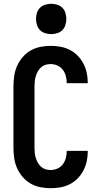

<svg xmlns="http://www.w3.org/2000/svg" viewBox="-20 -985 540 1013"><path d="M247 8Q220 8 192.5 2.5Q165 -3 141.5 -16.5Q118 -30 99.5 -51.5Q81 -73 70 -98Q59 -123 55 -150.5Q51 -178 51 -205V-530Q51 -557 55 -584.5Q59 -612 70 -637Q81 -662 99.5 -683.5Q118 -705 141.5 -718.5Q165 -732 192.5 -737.5Q220 -743 247 -743Q273 -743 298.5 -738.5Q324 -734 347 -722.5Q370 -711 388.5 -692.5Q407 -674 419 -651.5Q431 -629 437 -603.5Q443 -578 443 -552V-546H332V-549Q332 -567 327 -585Q322 -603 311 -617.5Q300 -632 282.5 -639.5Q265 -647 247 -647Q233 -647 220 -643Q207 -639 197 -630Q187 -621 180 -609Q173 -597 169 -584Q165 -571 163.5 -557.5Q162 -544 162 -530V-205Q162 -191 163.5 -177.5Q165 -164 169 -151Q173 -138 180 -126Q187 -114 197 -105Q207 -96 220 -92Q233 -88 247 -88Q265 -88 282.5 -95.5Q300 -103 311 -117.5Q322 -132 327 -150Q332 -168 332 -186V-189H443V-183Q443 -157 437 -131.5Q431 -106 419 -83.5Q407 -61 388.5 -42.5Q370 -24 347 -12.5Q324 -1 298.5 3.5Q273 8 247 8ZM250 -805Q234 -805 218 -810Q202 -815 191 -826Q180 -837 175 -853Q170 -869 170 -885Q170 -901 175 -917Q180 -933 191 -944Q202 -955 218 -960Q234 -965 250 -965Q266 -965 282 -960Q298 -955 309 -944Q320 -933 325 -917Q330 -901 330 -885Q330 -869 325 -853Q320 -837 309 -826Q298 -815 282 -810Q266 -805 250 -805Z"/></svg>

Font: Iosevka Fixed
Style: Bold
Weight: 700
Monospace: yes
Designer: Belleve Invis
Foundry: Belleve Invis
Version: Version 32.3.0